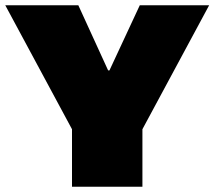

<svg xmlns="http://www.w3.org/2000/svg" viewBox="-24 -708 813 728"><path d="M249 0V-218L-4 -688H273L386 -441H391L506 -688H769L516 -218V0Z"/></svg>

Font: Saira Expanded Black
Style: Regular
Weight: 900
Width: 7
Designer: Hector Gatti with collaboration of the Omnibus-Type team
Foundry: Omnibus-Type
Version: Version 1.101